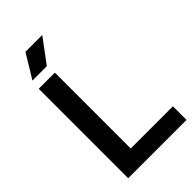

<svg xmlns="http://www.w3.org/2000/svg" viewBox="-281 -1035 1123 1123"><g transform="rotate(-45 280.0 -474.0)"><path d="M73 0V-740H206.5V-112.5H555.5V0ZM81 -800 171 -948H310L200 -800Z"/></g></svg>

Font: Encode Sans Condensed Thin SemiBold
Style: Regular
Weight: 600
Version: Version 3.002